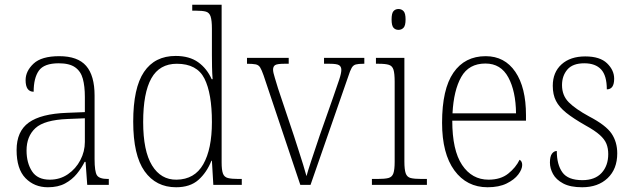

<svg xmlns="http://www.w3.org/2000/svg" viewBox="-20 -780 2670 810"><path d="M182 10Q125 10 87.5 -28.5Q50 -67 50 -147Q50 -226 101.5 -263Q153 -300 262 -304L338 -307V-371Q338 -416 329.5 -447.5Q321 -479 297 -496Q273 -513 228 -513Q166 -513 144 -482Q122 -451 122 -393Q88 -393 88 -442Q88 -480 121.5 -511.5Q155 -543 230 -543Q308 -543 343.5 -502Q379 -461 379 -377V-109Q379 -56 389 -40.5Q399 -25 435 -25H439V0H348L341 -97H337Q324 -71 304 -46.5Q284 -22 254.5 -6Q225 10 182 10ZM190 -22Q233 -22 266.5 -45Q300 -68 319 -104.5Q338 -141 338 -181V-281L265 -278Q167 -274 129.5 -239.5Q92 -205 92 -145Q92 -93 115 -57.5Q138 -22 190 -22Z M723 10Q638 10 590 -57.5Q542 -125 542 -267Q542 -409 587.5 -476.5Q633 -544 721 -544Q779 -544 816 -517.5Q853 -491 873 -446H877Q875 -471 874.5 -498Q874 -525 874 -548V-658Q874 -694 868.5 -710.5Q863 -727 848.5 -731Q834 -735 806 -735H791V-760H915V-95Q915 -63 920.5 -48Q926 -33 941.5 -29Q957 -25 987 -25H1000V0H880L874 -102H872Q852 -52 817 -21Q782 10 723 10ZM725 -22Q801 -23 837.5 -87Q874 -151 874 -265Q874 -386 842.5 -448.5Q811 -511 726 -511Q653 -511 618.5 -449.5Q584 -388 584 -265Q584 -143 621.5 -82Q659 -21 725 -22Z M1092 -462Q1084 -485 1077.5 -495.5Q1071 -506 1058.5 -508.5Q1046 -511 1022 -511V-536H1198V-511H1179Q1150 -511 1141 -505.5Q1132 -500 1132 -486Q1132 -475 1139.5 -451.5Q1147 -428 1153 -407L1220 -207Q1229 -179 1239.5 -146.5Q1250 -114 1259 -85Q1268 -56 1273 -37Q1278 -56 1292.5 -100Q1307 -144 1329 -209L1386 -371Q1402 -417 1411 -444Q1420 -471 1420 -485Q1420 -499 1410.5 -505Q1401 -511 1371 -511H1347V-536H1517V-511H1513Q1492 -511 1481 -508Q1470 -505 1463.5 -493.5Q1457 -482 1449 -457L1290 0H1247Z M1661 -654Q1648 -654 1640 -663Q1632 -672 1632 -698Q1632 -724 1640 -733Q1648 -742 1661 -742Q1674 -742 1682.5 -733Q1691 -724 1691 -698Q1691 -672 1682.5 -663Q1674 -654 1661 -654ZM1549 0V-25H1571Q1603 -25 1618.5 -29Q1634 -33 1639.5 -48.5Q1645 -64 1645 -98V-435Q1645 -470 1640 -486Q1635 -502 1620.5 -506.5Q1606 -511 1578 -511H1566V-536H1686V-99Q1686 -65 1691.5 -49Q1697 -33 1712.5 -29Q1728 -25 1760 -25H1781V0Z M2037 10Q1949 10 1897 -61Q1845 -132 1845 -262Q1845 -404 1893 -473.5Q1941 -543 2029 -543Q2109 -543 2154 -477Q2199 -411 2199 -294V-271H1888Q1888 -146 1929.5 -84Q1971 -22 2041 -22Q2092 -22 2124 -47.5Q2156 -73 2172 -106Q2183 -100 2183 -84Q2183 -66 2166.5 -44Q2150 -22 2117.5 -6Q2085 10 2037 10ZM2157 -302Q2156 -395 2124.5 -453.5Q2093 -512 2028 -512Q1958 -512 1926 -455.5Q1894 -399 1889 -302Z M2436 10Q2386 10 2356 -6Q2326 -22 2313 -46Q2300 -70 2300 -94Q2300 -120 2308.5 -131.5Q2317 -143 2329 -143Q2329 -86 2352.5 -53Q2376 -20 2437 -20Q2490 -20 2518 -50.5Q2546 -81 2546 -130Q2546 -154 2538.5 -173Q2531 -192 2510.5 -210.5Q2490 -229 2450 -251Q2399 -280 2369 -304Q2339 -328 2325.5 -354.5Q2312 -381 2312 -418Q2312 -475 2349 -508.5Q2386 -542 2449 -542Q2511 -542 2541 -513Q2571 -484 2571 -448Q2571 -403 2540 -403Q2540 -461 2516 -487Q2492 -513 2445 -513Q2396 -513 2373.5 -486.5Q2351 -460 2351 -421Q2351 -377 2379.5 -348.5Q2408 -320 2465 -289Q2536 -252 2560 -216.5Q2584 -181 2584 -133Q2584 -67 2543.5 -28.5Q2503 10 2436 10Z"/></svg>

Font: Noto Serif Tamil SemiCondensed ExtraLight
Style: Regular
Weight: 200
Width: 4
Designer: Indian Type Foundry, Tom Grace, and the Monotype Design Team
Foundry: Monotype Imaging Inc.
Version: Version 2.004; ttfautohint (v1.8.4.7-5d5b)